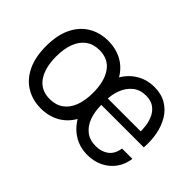

<svg xmlns="http://www.w3.org/2000/svg" viewBox="-82 -743 1008 1008"><g transform="rotate(45 421.5 -239.0)"><path d="M263 12Q202 12 154 -16.5Q106 -45 78.5 -101.2Q51 -157.5 51 -239.5Q51 -321.5 78.5 -377.5Q106 -433.5 154 -461.8Q202 -490 263 -490Q324.5 -490 372 -461.8Q419.5 -433.5 447 -377.8Q474.5 -322 474.5 -239.5Q474.5 -157 447 -101Q419.5 -45 372 -16.5Q324.5 12 263 12ZM261.5 -56Q306 -56 336.8 -78Q367.5 -100 383.5 -141.5Q399.5 -183 399.5 -241Q399.5 -324.5 365.5 -373.8Q331.5 -423 264.5 -423Q220 -423 189.2 -400.5Q158.5 -378 142.8 -336.8Q127 -295.5 127 -238.5Q127 -154 161 -105Q195 -56 261.5 -56ZM609 12Q548 12 501 -19.5Q454 -51 427.2 -108Q400.5 -165 400.5 -241Q400.5 -317 427 -373Q453.5 -429 500 -459.5Q546.5 -490 606 -490Q657.5 -490 694.2 -468.2Q731 -446.5 753.5 -409Q776 -371.5 785 -324Q794 -276.5 790 -226H460.5V-274H741L719 -259Q720.5 -288 716 -317.5Q711.5 -347 699 -371.8Q686.5 -396.5 664 -411.8Q641.5 -427 606.5 -427Q563 -427 533.8 -403.5Q504.5 -380 489.5 -341.8Q474.5 -303.5 474.5 -259V-227Q474.5 -177 488.8 -137.5Q503 -98 532.5 -75Q562 -52 607 -52Q648.5 -52 677.8 -73.8Q707 -95.5 713.5 -141H790.5Q784 -94 758.8 -59.8Q733.5 -25.5 694.8 -6.8Q656 12 609 12Z"/></g></svg>

Font: Karla ExtraLight
Style: Regular
Weight: 400
Version: Version 2.001